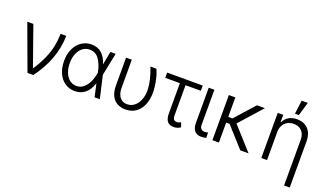

<svg xmlns="http://www.w3.org/2000/svg" viewBox="-83 -1334 3614 2119"><g transform="rotate(20 1723.5 -274.0)"><path d="M28.3 -530.3H99.6L261.7 -71.3H266.6Q322.8 -158.2 355.5 -233.2Q388.2 -308.1 402.8 -378.9Q417.5 -449.7 419.9 -530.3H486.3Q483.9 -393.6 435.1 -259.3Q386.2 -125 292 0H223.6Z M557.6 -264.6Q557.6 -343.8 586.4 -405.8Q615.2 -467.8 666.7 -502.4Q718.3 -537.1 783.2 -537.1Q856 -537.1 903.8 -494.1Q951.7 -451.2 973.6 -374H974.6L1004.9 -530.3H1066.4L1012.2 -265.1L1073.2 0H1011.7L977.5 -153.3Q953.6 -73.7 903.1 -31.5Q852.5 10.7 781.2 10.7Q714.4 10.7 663.6 -24.2Q612.8 -59.1 585.2 -121.6Q557.6 -184.1 557.6 -264.6ZM779.3 -48.8Q825.7 -48.8 861.3 -78.4Q897 -107.9 918.9 -154.8Q940.9 -201.7 951.2 -254.9L953.1 -265.1L951.2 -274.4Q935.1 -357.9 894.8 -417.2Q854.5 -476.6 783.2 -476.6Q737.3 -476.6 701.4 -449.7Q665.5 -422.9 645.3 -374.3Q625 -325.7 625 -263.7Q625 -201.7 644 -152.8Q663.1 -104 698.2 -76.4Q733.4 -48.8 779.3 -48.8Z M1255.9 -530.3V-203.1Q1255.9 -150.9 1271.5 -116.9Q1287.1 -83 1313.7 -66.9Q1340.3 -50.8 1374 -50.8Q1420.9 -50.8 1457.3 -79.3Q1493.7 -107.9 1513.9 -157.7Q1534.2 -207.5 1534.2 -268.6Q1533.7 -326.7 1516.6 -398.7Q1499.5 -470.7 1474.6 -530.3H1543.9Q1566.9 -485.4 1583.3 -409.9Q1599.6 -334.5 1599.6 -267.6Q1599.6 -190.9 1574.7 -127.9Q1549.8 -64.9 1499.5 -27.6Q1449.2 9.8 1376 9.8Q1319.3 9.8 1277.1 -13.7Q1234.9 -37.1 1211.7 -85.2Q1188.5 -133.3 1188.5 -204.1V-530.3Z M2088.9 -468.8H1909.2V-116.2Q1909.2 -89.4 1916 -75.7Q1922.9 -62 1933.3 -57.9Q1943.8 -53.7 1959 -53.7Q1970.7 -53.7 1982.4 -57.9Q1994.1 -62 2003.9 -68.4L2021.5 -14.6Q2001.5 -1 1981.9 4.4Q1962.4 9.8 1940.4 9.8Q1891.6 9.8 1867.2 -20.5Q1842.8 -50.8 1842.8 -116.2V-468.8H1670.9V-530.3H2088.9Z M2225.6 -530.3V-118.2Q2225.6 -86.4 2241.7 -72Q2257.8 -57.6 2282.2 -57.6Q2293.5 -57.6 2305.2 -59.6Q2316.9 -61.5 2321.3 -63.5L2323.2 -1Q2294.4 6.8 2260.7 6.8Q2214.4 6.8 2186.8 -24.2Q2159.2 -55.2 2159.2 -118.2V-530.3Z M2471.7 -301.8H2521.5L2725.6 -530.3H2819.3L2582 -264.2L2820.3 0H2722.7L2512.2 -234.4H2471.7V0H2395.5V-530.3H2471.7Z M3037.1 0H2969.7V-530.3H3034.2V-446.3H3040Q3059.6 -488.8 3099.4 -512.9Q3139.2 -537.1 3196.3 -537.1Q3250.5 -537.1 3291 -514.6Q3331.5 -492.2 3353.8 -448.5Q3376 -404.8 3376 -342.8V199.2H3309.6V-337.9Q3309.6 -380.4 3293.7 -411.6Q3277.8 -442.9 3248.3 -459.7Q3218.8 -476.6 3178.7 -476.6Q3137.7 -476.6 3105.5 -458.7Q3073.2 -440.9 3055.2 -407.5Q3037.1 -374 3037.1 -329.1ZM3171.9 -747.1H3244.1L3197.3 -586.9H3151.4Z"/></g></svg>

Font: Pretendard JP Light
Style: Regular
Weight: 300
Designer: Base glyphs from Inter by Rasmus Andersson; Hangeul glyphs from Noto Sans CJK(Source Han Sans) by Jang Soo-young and Kan
Foundry: Kil Hyung-jin
Version: Version 1.309